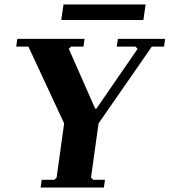

<svg xmlns="http://www.w3.org/2000/svg" viewBox="-20 -845 764 865"><path d="M511 -670H724L719 -635H664L424 -289L390 -45L400 -35H453L448 0H163L168 -35H225L235 -45L269 -289L108 -635H53L58 -670H361L356 -635H300L290 -625L409 -355H414L600 -625L590 -635H506ZM266 -825H636L626 -755H256Z"/></svg>

Font: Brygada 1918
Style: Italic
Weight: 400
Italic angle: -8°
Designer: Mateusz Machalski | Borys Kosmynka | Przemek Hoffer
Foundry: NIEPODLEGLA 2018
Version: Version 3.006